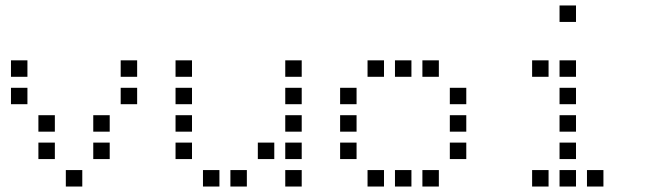

<svg xmlns="http://www.w3.org/2000/svg" viewBox="-20 -700 2440 700"><path d="M21 -480Q20 -480 20 -480Q20 -480 20 -479V-421Q20 -420 20 -420Q20 -420 21 -420H79Q80 -420 80 -420Q80 -420 80 -421V-479Q80 -480 80 -480Q80 -480 79 -480ZM421 -480Q420 -480 420 -480Q420 -480 420 -479V-421Q420 -420 420 -420Q420 -420 421 -420H479Q480 -420 480 -420Q480 -420 480 -421V-479Q480 -480 480 -480Q480 -480 479 -480ZM21 -380Q20 -380 20 -380Q20 -380 20 -379V-321Q20 -320 20 -320Q20 -320 21 -320H79Q80 -320 80 -320Q80 -320 80 -321V-379Q80 -380 80 -380Q80 -380 79 -380ZM421 -380Q420 -380 420 -380Q420 -380 420 -379V-321Q420 -320 420 -320Q420 -320 421 -320H479Q480 -320 480 -320Q480 -320 480 -321V-379Q480 -380 480 -380Q480 -380 479 -380ZM121 -280Q120 -280 120 -280Q120 -280 120 -279V-221Q120 -220 120 -220Q120 -220 121 -220H179Q180 -220 180 -220Q180 -220 180 -221V-279Q180 -280 180 -280Q180 -280 179 -280ZM321 -280Q320 -280 320 -280Q320 -280 320 -279V-221Q320 -220 320 -220Q320 -220 321 -220H379Q380 -220 380 -220Q380 -220 380 -221V-279Q380 -280 380 -280Q380 -280 379 -280ZM121 -180Q120 -180 120 -180Q120 -180 120 -179V-121Q120 -120 120 -120Q120 -120 121 -120H179Q180 -120 180 -120Q180 -120 180 -121V-179Q180 -180 180 -180Q180 -180 179 -180ZM321 -180Q320 -180 320 -180Q320 -180 320 -179V-121Q320 -120 320 -120Q320 -120 321 -120H379Q380 -120 380 -120Q380 -120 380 -121V-179Q380 -180 380 -180Q380 -180 379 -180ZM221 -80Q220 -80 220 -80Q220 -80 220 -79V-21Q220 -20 220 -20Q220 -20 221 -20H279Q280 -20 280 -20Q280 -20 280 -21V-79Q280 -80 280 -80Q280 -80 279 -80Z M621 -480Q620 -480 620 -480Q620 -480 620 -479V-421Q620 -420 620 -420Q620 -420 621 -420H679Q680 -420 680 -420Q680 -420 680 -421V-479Q680 -480 680 -480Q680 -480 679 -480ZM1021 -480Q1020 -480 1020 -480Q1020 -480 1020 -479V-421Q1020 -420 1020 -420Q1020 -420 1021 -420H1079Q1080 -420 1080 -420Q1080 -420 1080 -421V-479Q1080 -480 1080 -480Q1080 -480 1079 -480ZM621 -380Q620 -380 620 -380Q620 -380 620 -379V-321Q620 -320 620 -320Q620 -320 621 -320H679Q680 -320 680 -320Q680 -320 680 -321V-379Q680 -380 680 -380Q680 -380 679 -380ZM1021 -380Q1020 -380 1020 -380Q1020 -380 1020 -379V-321Q1020 -320 1020 -320Q1020 -320 1021 -320H1079Q1080 -320 1080 -320Q1080 -320 1080 -321V-379Q1080 -380 1080 -380Q1080 -380 1079 -380ZM621 -280Q620 -280 620 -280Q620 -280 620 -279V-221Q620 -220 620 -220Q620 -220 621 -220H679Q680 -220 680 -220Q680 -220 680 -221V-279Q680 -280 680 -280Q680 -280 679 -280ZM1021 -280Q1020 -280 1020 -280Q1020 -280 1020 -279V-221Q1020 -220 1020 -220Q1020 -220 1021 -220H1079Q1080 -220 1080 -220Q1080 -220 1080 -221V-279Q1080 -280 1080 -280Q1080 -280 1079 -280ZM621 -180Q620 -180 620 -180Q620 -180 620 -179V-121Q620 -120 620 -120Q620 -120 621 -120H679Q680 -120 680 -120Q680 -120 680 -121V-179Q680 -180 680 -180Q680 -180 679 -180ZM921 -180Q920 -180 920 -180Q920 -180 920 -179V-121Q920 -120 920 -120Q920 -120 921 -120H979Q980 -120 980 -120Q980 -120 980 -121V-179Q980 -180 980 -180Q980 -180 979 -180ZM1021 -180Q1020 -180 1020 -180Q1020 -180 1020 -179V-121Q1020 -120 1020 -120Q1020 -120 1021 -120H1079Q1080 -120 1080 -120Q1080 -120 1080 -121V-179Q1080 -180 1080 -180Q1080 -180 1079 -180ZM721 -80Q720 -80 720 -80Q720 -80 720 -79V-21Q720 -20 720 -20Q720 -20 721 -20H779Q780 -20 780 -20Q780 -20 780 -21V-79Q780 -80 780 -80Q780 -80 779 -80ZM821 -80Q820 -80 820 -80Q820 -80 820 -79V-21Q820 -20 820 -20Q820 -20 821 -20H879Q880 -20 880 -20Q880 -20 880 -21V-79Q880 -80 880 -80Q880 -80 879 -80ZM1021 -80Q1020 -80 1020 -80Q1020 -80 1020 -79V-21Q1020 -20 1020 -20Q1020 -20 1021 -20H1079Q1080 -20 1080 -20Q1080 -20 1080 -21V-79Q1080 -80 1080 -80Q1080 -80 1079 -80Z M1321 -480Q1320 -480 1320 -480Q1320 -480 1320 -479V-421Q1320 -420 1320 -420Q1320 -420 1321 -420H1379Q1380 -420 1380 -420Q1380 -420 1380 -421V-479Q1380 -480 1380 -480Q1380 -480 1379 -480ZM1421 -480Q1420 -480 1420 -480Q1420 -480 1420 -479V-421Q1420 -420 1420 -420Q1420 -420 1421 -420H1479Q1480 -420 1480 -420Q1480 -420 1480 -421V-479Q1480 -480 1480 -480Q1480 -480 1479 -480ZM1521 -480Q1520 -480 1520 -480Q1520 -480 1520 -479V-421Q1520 -420 1520 -420Q1520 -420 1521 -420H1579Q1580 -420 1580 -420Q1580 -420 1580 -421V-479Q1580 -480 1580 -480Q1580 -480 1579 -480ZM1221 -380Q1220 -380 1220 -380Q1220 -380 1220 -379V-321Q1220 -320 1220 -320Q1220 -320 1221 -320H1279Q1280 -320 1280 -320Q1280 -320 1280 -321V-379Q1280 -380 1280 -380Q1280 -380 1279 -380ZM1621 -380Q1620 -380 1620 -380Q1620 -380 1620 -379V-321Q1620 -320 1620 -320Q1620 -320 1621 -320H1679Q1680 -320 1680 -320Q1680 -320 1680 -321V-379Q1680 -380 1680 -380Q1680 -380 1679 -380ZM1221 -280Q1220 -280 1220 -280Q1220 -280 1220 -279V-221Q1220 -220 1220 -220Q1220 -220 1221 -220H1279Q1280 -220 1280 -220Q1280 -220 1280 -221V-279Q1280 -280 1280 -280Q1280 -280 1279 -280ZM1621 -280Q1620 -280 1620 -280Q1620 -280 1620 -279V-221Q1620 -220 1620 -220Q1620 -220 1621 -220H1679Q1680 -220 1680 -220Q1680 -220 1680 -221V-279Q1680 -280 1680 -280Q1680 -280 1679 -280ZM1221 -180Q1220 -180 1220 -180Q1220 -180 1220 -179V-121Q1220 -120 1220 -120Q1220 -120 1221 -120H1279Q1280 -120 1280 -120Q1280 -120 1280 -121V-179Q1280 -180 1280 -180Q1280 -180 1279 -180ZM1621 -180Q1620 -180 1620 -180Q1620 -180 1620 -179V-121Q1620 -120 1620 -120Q1620 -120 1621 -120H1679Q1680 -120 1680 -120Q1680 -120 1680 -121V-179Q1680 -180 1680 -180Q1680 -180 1679 -180ZM1321 -80Q1320 -80 1320 -80Q1320 -80 1320 -79V-21Q1320 -20 1320 -20Q1320 -20 1321 -20H1379Q1380 -20 1380 -20Q1380 -20 1380 -21V-79Q1380 -80 1380 -80Q1380 -80 1379 -80ZM1421 -80Q1420 -80 1420 -80Q1420 -80 1420 -79V-21Q1420 -20 1420 -20Q1420 -20 1421 -20H1479Q1480 -20 1480 -20Q1480 -20 1480 -21V-79Q1480 -80 1480 -80Q1480 -80 1479 -80ZM1521 -80Q1520 -80 1520 -80Q1520 -80 1520 -79V-21Q1520 -20 1520 -20Q1520 -20 1521 -20H1579Q1580 -20 1580 -20Q1580 -20 1580 -21V-79Q1580 -80 1580 -80Q1580 -80 1579 -80Z M2021 -680Q2020 -680 2020 -680Q2020 -680 2020 -679V-621Q2020 -620 2020 -620Q2020 -620 2021 -620H2079Q2080 -620 2080 -620Q2080 -620 2080 -621V-679Q2080 -680 2080 -680Q2080 -680 2079 -680ZM1921 -480Q1920 -480 1920 -480Q1920 -480 1920 -479V-421Q1920 -420 1920 -420Q1920 -420 1921 -420H1979Q1980 -420 1980 -420Q1980 -420 1980 -421V-479Q1980 -480 1980 -480Q1980 -480 1979 -480ZM2021 -480Q2020 -480 2020 -480Q2020 -480 2020 -479V-421Q2020 -420 2020 -420Q2020 -420 2021 -420H2079Q2080 -420 2080 -420Q2080 -420 2080 -421V-479Q2080 -480 2080 -480Q2080 -480 2079 -480ZM2021 -380Q2020 -380 2020 -380Q2020 -380 2020 -379V-321Q2020 -320 2020 -320Q2020 -320 2021 -320H2079Q2080 -320 2080 -320Q2080 -320 2080 -321V-379Q2080 -380 2080 -380Q2080 -380 2079 -380ZM2021 -280Q2020 -280 2020 -280Q2020 -280 2020 -279V-221Q2020 -220 2020 -220Q2020 -220 2021 -220H2079Q2080 -220 2080 -220Q2080 -220 2080 -221V-279Q2080 -280 2080 -280Q2080 -280 2079 -280ZM2021 -180Q2020 -180 2020 -180Q2020 -180 2020 -179V-121Q2020 -120 2020 -120Q2020 -120 2021 -120H2079Q2080 -120 2080 -120Q2080 -120 2080 -121V-179Q2080 -180 2080 -180Q2080 -180 2079 -180ZM1921 -80Q1920 -80 1920 -80Q1920 -80 1920 -79V-21Q1920 -20 1920 -20Q1920 -20 1921 -20H1979Q1980 -20 1980 -20Q1980 -20 1980 -21V-79Q1980 -80 1980 -80Q1980 -80 1979 -80ZM2021 -80Q2020 -80 2020 -80Q2020 -80 2020 -79V-21Q2020 -20 2020 -20Q2020 -20 2021 -20H2079Q2080 -20 2080 -20Q2080 -20 2080 -21V-79Q2080 -80 2080 -80Q2080 -80 2079 -80ZM2121 -80Q2120 -80 2120 -80Q2120 -80 2120 -79V-21Q2120 -20 2120 -20Q2120 -20 2121 -20H2179Q2180 -20 2180 -20Q2180 -20 2180 -21V-79Q2180 -80 2180 -80Q2180 -80 2179 -80Z"/></svg>

Font: Doto Black Medium
Style: Regular
Weight: 500
Monospace: yes
Version: Version 1.000